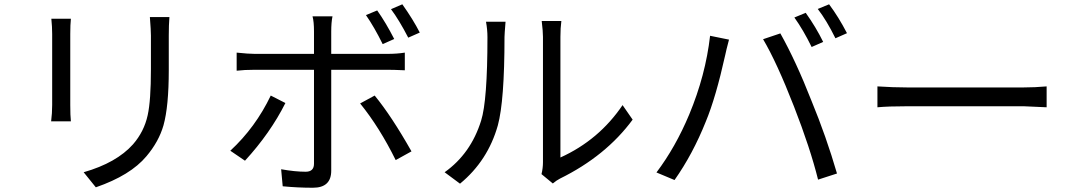

<svg xmlns="http://www.w3.org/2000/svg" viewBox="-20 -839 5040 902"><path d="M313 -751Q310.1 -723.1 310.1 -679.2V-345.2Q310.1 -295.9 313 -269H220.2Q225.1 -307.1 225.1 -346.2V-679.2Q225.1 -712.9 221.2 -751ZM775.9 -758.8Q772.9 -722.2 772.9 -671.9V-509.8Q772.9 -338.9 748 -250Q726.1 -173.8 668 -105Q592.8 -15.1 430.2 41L373 -29.8Q527.8 -74.2 605 -161.1Q657.2 -221.2 673.8 -297.9Q689 -366.2 689 -514.2V-671.9Q689 -696.8 684.1 -758.8Z M1897.9 -662.1Q1855 -745.1 1816.9 -795.9L1870.1 -818.8Q1920.9 -747.1 1952.1 -686ZM1777.8 -631.8Q1738.8 -710.9 1699.2 -768.1L1752 -790Q1792 -733.9 1832 -655.8ZM1320.8 -355Q1250 -213.9 1130.9 -84L1062 -130.9Q1180.2 -240.2 1252 -390.1ZM1536.1 -511.2V-37.1Q1536.1 43 1450.2 43Q1377.9 43 1308.1 36.1L1300.8 -43.9Q1366.2 -32.2 1416 -32.2Q1455.1 -32.2 1455.1 -69.8V-511.2H1176.8Q1127.9 -511.2 1091.8 -506.8V-591.8Q1147.9 -585.9 1176.8 -585.9H1455.1V-690.9Q1455.1 -737.8 1448.2 -762.2H1542Q1536.1 -733.9 1536.1 -690.9V-585.9H1799.8Q1845.2 -585.9 1881.8 -591.8V-508.8Q1828.1 -511.2 1800.8 -511.2ZM1740.2 -390.1Q1819.8 -293 1913.1 -127.9L1838.9 -86.9Q1763.2 -240.2 1671.9 -353Z M2068.8 -29.8Q2191.9 -117.2 2240.2 -272Q2270 -366.2 2270 -664.1Q2270 -700.2 2263.2 -736.8H2355Q2350.1 -676.8 2350.1 -665Q2350.1 -365.2 2318.8 -250Q2272 -84 2141.1 23.9ZM2523.9 -21Q2530.8 -48.8 2530.8 -77.1V-666Q2530.8 -691.9 2524.9 -740.2H2617.2Q2612.8 -708 2612.8 -666V-99.1Q2793.9 -181.2 2904.8 -345.2L2952.1 -276.9Q2826.2 -106 2610.8 0Q2595.2 7.8 2577.1 22.9Z M3765.1 -778.8Q3813 -711.9 3847.2 -642.1L3793 -618.2Q3753.9 -698.2 3711.9 -756.8ZM3875 -818.8Q3919.9 -758.8 3959 -683.1L3904.8 -659.2Q3862.8 -744.1 3821.8 -796.9ZM3315.9 -670.9 3404.8 -652.8Q3391.1 -601.1 3387.2 -581.1Q3342.8 -380.9 3295.9 -268.1Q3234.9 -115.2 3148.9 6.8L3064 -28.8Q3153.8 -147.9 3217.8 -300.8Q3294.9 -485.8 3315.9 -670.9ZM3564.9 -654.8 3646 -682.1Q3719.2 -551.8 3792 -366.2Q3861.8 -196.8 3912.1 -23.9L3823.2 4.9Q3786.1 -144 3710 -338.9Q3628.9 -546.9 3564.9 -654.8Z M4102.1 -433.1Q4176.8 -428.2 4241.2 -428.2H4789.1Q4841.8 -428.2 4897 -433.1V-335L4790 -339.8H4241.2Q4153.8 -339.8 4102.1 -335Z"/></svg>

Font: Black Ops One [rus by aLiNcE]
Style: Regular
Weight: 400
Designer: James Grieshaber
Foundry: James Grieshaber
Version: Version 1.002;May 25, 2024;FontCreator 13.0.0.2680 64-bit